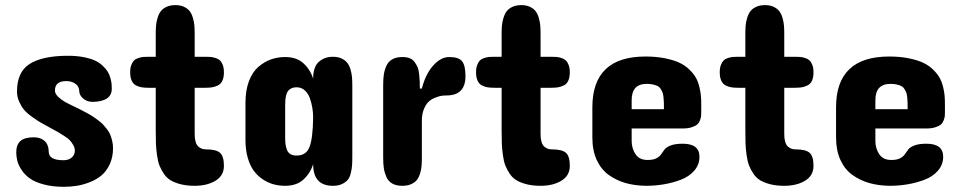

<svg xmlns="http://www.w3.org/2000/svg" viewBox="-20 -720 3724 744"><path d="M192.9 -369.1Q192.9 -356.9 205.6 -344.7Q218.3 -332.5 232.9 -324.5Q247.6 -316.4 273.9 -304.2Q289.6 -296.4 296.1 -293Q302.7 -289.6 317.9 -281.5Q333 -273.4 340.3 -268.3Q347.7 -263.2 360.4 -253.9Q373 -244.6 379.6 -237.3Q386.2 -230 394.8 -219Q403.3 -208 407.5 -197.5Q411.6 -187 414.8 -173.6Q418 -160.2 418 -146Q418 -111.3 405.5 -84.2Q393.1 -57.1 373.8 -40.8Q354.5 -24.4 328.4 -14.2Q302.2 -3.9 277.6 0Q252.9 3.9 227.1 3.9Q183.1 3.9 149.2 -5.4Q115.2 -14.6 95.7 -28.6Q76.2 -42.5 63.7 -61.3Q51.3 -80.1 47.1 -96.7Q43 -113.3 43 -129.9Q43 -159.7 59.6 -173.8Q76.2 -188 110.8 -188Q137.2 -188 152.8 -173.8Q168.5 -159.7 168.9 -130.9Q169.9 -99.1 226.1 -99.1Q245.6 -99.1 257.8 -109.4Q270 -119.6 270 -136.2Q270 -147.5 263.7 -158.2Q257.3 -168.9 250.7 -176.3Q244.1 -183.6 227.5 -194.1Q210.9 -204.6 202.9 -209.2Q194.8 -213.9 173.8 -225.1Q149.9 -237.8 136.7 -245.6Q123.5 -253.4 103.5 -267.8Q83.5 -282.2 73 -294.9Q62.5 -307.6 54.2 -326.2Q45.9 -344.7 45.9 -365.2Q45.9 -439.9 93.3 -471.2Q140.6 -502.4 235.8 -503.9H244.1Q277.3 -503.9 304.4 -498.5Q331.5 -493.2 348.6 -485.1Q365.7 -477.1 378.4 -464.8Q391.1 -452.6 397.7 -441.7Q404.3 -430.7 408 -417Q411.6 -403.3 412.4 -394.8Q413.1 -386.2 413.1 -376Q413.1 -327.1 339.8 -325.2Q316.9 -325.2 302 -338.4Q287.1 -351.6 287.1 -367.2Q286.6 -385.3 272.2 -395.5Q257.8 -405.8 236.8 -405.8Q192.9 -405.8 192.9 -369.1Z M555.7 -500H583.5V-587.9Q583.5 -606.9 584.7 -621.3Q585.9 -635.7 590.8 -651.4Q595.7 -667 603.5 -677Q611.3 -687 625.7 -693.6Q640.1 -700.2 659.7 -700.2Q679.2 -700.2 693.1 -693.6Q707 -687 714.8 -677Q722.7 -667 727.3 -651.4Q731.9 -635.7 733.2 -621.3Q734.4 -606.9 734.4 -587.9V-500H775.4Q788.1 -500 796.6 -499.3Q805.2 -498.5 815.7 -495.1Q826.2 -491.7 832.5 -485.6Q838.9 -479.5 843.3 -468Q847.7 -456.5 847.7 -439.9Q847.7 -420.4 841.8 -407.5Q835.9 -394.5 824.2 -388.9Q812.5 -383.3 801.8 -381.6Q791 -379.9 775.4 -379.9H734.4V-205.1Q734.4 -194.8 734.9 -188Q735.4 -181.2 737.8 -171.4Q740.2 -161.6 744.9 -155.8Q749.5 -149.9 758.3 -145.5Q767.1 -141.1 779.8 -141.1Q817.4 -141.1 832.5 -127.9Q847.7 -114.7 847.7 -77.1Q847.7 -39.6 815.2 -19.8Q782.7 0 734.4 0Q704.1 0 680.9 -5.9Q657.7 -11.7 641.8 -21Q626 -30.3 615 -46.6Q604 -63 597.9 -78.6Q591.8 -94.2 588.4 -119.1Q585 -144 584.2 -164.1Q583.5 -184.1 583.5 -214.8V-379.9H555.7Q540 -379.9 529.3 -381.6Q518.6 -383.3 507.3 -388.9Q496.1 -394.5 490.2 -407.5Q484.4 -420.4 484.4 -439.9Q484.4 -456.5 488.8 -468Q493.2 -479.5 499.3 -485.6Q505.4 -491.7 515.9 -495.1Q526.4 -498.5 534.7 -499.3Q543 -500 555.7 -500Z M1345.2 -112.8Q1345.2 -92.3 1344.2 -79.1Q1343.3 -65.9 1339.4 -49.3Q1335.4 -32.7 1327.6 -23.2Q1319.8 -13.7 1305.2 -6.8Q1290.5 0 1270 0Q1193.4 0 1193.4 -84Q1182.6 -48.8 1156 -24.4Q1129.4 0 1085 0Q1062 0 1040.8 -5.6Q1019.5 -11.2 999.3 -24.4Q979 -37.6 964.1 -57.4Q949.2 -77.1 940.2 -107.9Q931.2 -138.7 931.2 -176.8V-321.8Q931.2 -369.6 944.6 -405.3Q958 -440.9 981 -460.7Q1003.9 -480.5 1029.8 -489.7Q1055.7 -499 1085 -499Q1129.4 -499 1156 -474.6Q1182.6 -450.2 1193.4 -415Q1193.4 -460.9 1215.6 -480.5Q1237.8 -500 1270 -500Q1289.6 -500 1303.5 -493.4Q1317.4 -486.8 1325.4 -476.8Q1333.5 -466.8 1338.1 -451.2Q1342.8 -435.5 1344 -420.7Q1345.2 -405.8 1345.2 -386.2ZM1085 -311V-189.9Q1085 -173.8 1086.2 -162.8Q1087.4 -151.9 1091.6 -140.4Q1095.7 -128.9 1105.2 -123Q1114.7 -117.2 1129.4 -117.2Q1166.5 -117.2 1179.4 -150.6Q1192.4 -184.1 1193.4 -265.1Q1193.4 -283.2 1190.4 -301.5Q1187.5 -319.8 1180.9 -338.9Q1174.3 -357.9 1160.9 -369.9Q1147.5 -381.8 1129.4 -381.8Q1117.7 -381.8 1109.1 -377.7Q1100.6 -373.5 1095.9 -367.2Q1091.3 -360.8 1088.9 -350.8Q1086.4 -340.8 1085.7 -332Q1085 -323.2 1085 -311Z M1783.7 -424.8Q1783.7 -350.1 1710 -350.1Q1700.7 -350.1 1691.7 -348.9Q1682.6 -347.7 1667.7 -342Q1652.8 -336.4 1641.8 -326.7Q1630.9 -316.9 1622.8 -297.6Q1614.7 -278.3 1614.7 -252V-108.9Q1614.7 -90.3 1613.5 -76.4Q1612.3 -62.5 1607.7 -47.4Q1603 -32.2 1595.2 -22.5Q1587.4 -12.7 1573 -6.3Q1558.6 0 1539.1 0Q1515.6 0 1500 -8.8Q1484.4 -17.6 1477.1 -34.7Q1469.7 -51.8 1467.3 -68.6Q1464.8 -85.4 1464.8 -108.9V-389.2Q1464.8 -413.6 1467.3 -430.7Q1469.7 -447.8 1477.1 -464.6Q1484.4 -481.4 1500 -490.2Q1515.6 -499 1539.1 -499Q1555.7 -499 1567.6 -494.4Q1579.6 -489.7 1586.9 -479.2Q1594.2 -468.8 1598.4 -459.2Q1602.5 -449.7 1604.2 -432.6Q1606 -415.5 1606.4 -405.5Q1606.9 -395.5 1606.9 -377H1614.7Q1628.9 -432.6 1658.4 -465.8Q1688 -499 1720.7 -499Q1757.8 -499 1770.8 -482.4Q1783.7 -465.8 1783.7 -424.8Z M1896 -500H1923.8V-587.9Q1923.8 -606.9 1925 -621.3Q1926.3 -635.7 1931.2 -651.4Q1936 -667 1943.8 -677Q1951.7 -687 1966.1 -693.6Q1980.5 -700.2 2000 -700.2Q2019.5 -700.2 2033.4 -693.6Q2047.4 -687 2055.2 -677Q2063 -667 2067.6 -651.4Q2072.3 -635.7 2073.5 -621.3Q2074.7 -606.9 2074.7 -587.9V-500H2115.7Q2128.4 -500 2137 -499.3Q2145.5 -498.5 2156 -495.1Q2166.5 -491.7 2172.9 -485.6Q2179.2 -479.5 2183.6 -468Q2188 -456.5 2188 -439.9Q2188 -420.4 2182.1 -407.5Q2176.3 -394.5 2164.6 -388.9Q2152.8 -383.3 2142.1 -381.6Q2131.3 -379.9 2115.7 -379.9H2074.7V-205.1Q2074.7 -194.8 2075.2 -188Q2075.7 -181.2 2078.1 -171.4Q2080.6 -161.6 2085.2 -155.8Q2089.8 -149.9 2098.6 -145.5Q2107.4 -141.1 2120.1 -141.1Q2157.7 -141.1 2172.9 -127.9Q2188 -114.7 2188 -77.1Q2188 -39.6 2155.5 -19.8Q2123 0 2074.7 0Q2044.4 0 2021.2 -5.9Q1998 -11.7 1982.2 -21Q1966.3 -30.3 1955.3 -46.6Q1944.3 -63 1938.2 -78.6Q1932.1 -94.2 1928.7 -119.1Q1925.3 -144 1924.6 -164.1Q1923.8 -184.1 1923.8 -214.8V-379.9H1896Q1880.4 -379.9 1869.6 -381.6Q1858.9 -383.3 1847.7 -388.9Q1836.4 -394.5 1830.6 -407.5Q1824.7 -420.4 1824.7 -439.9Q1824.7 -456.5 1829.1 -468Q1833.5 -479.5 1839.6 -485.6Q1845.7 -491.7 1856.2 -495.1Q1866.7 -498.5 1875 -499.3Q1883.3 -500 1896 -500Z M2697.3 -315.9V-285.2Q2697.3 -275.9 2696.8 -270.3Q2696.3 -264.6 2692.6 -254.4Q2689 -244.1 2682.1 -238Q2675.3 -231.9 2660.9 -227.1Q2646.5 -222.2 2626.5 -222.2H2427.7V-173.8Q2427.7 -145 2442.6 -122.6Q2457.5 -100.1 2489.3 -100.1Q2511.2 -100.1 2523.7 -106.7Q2536.1 -113.3 2542.2 -122.6Q2548.3 -131.8 2555.2 -140.9Q2562 -149.9 2579.3 -156.5Q2596.7 -163.1 2625.5 -163.1Q2690.4 -163.1 2690.4 -112.8Q2690.4 -82 2670.4 -58.8Q2650.4 -35.6 2617.9 -23.4Q2585.4 -11.2 2551.8 -5.6Q2518.1 0 2483.4 0Q2440.4 -0.5 2404.3 -10.7Q2368.2 -21 2338.6 -42.2Q2309.1 -63.5 2292.2 -100.3Q2275.4 -137.2 2275.4 -187V-304.2Q2275.4 -501 2481.4 -501Q2523.4 -501 2557.1 -494.1Q2590.8 -487.3 2613 -476.8Q2635.3 -466.3 2651.6 -450.2Q2668 -434.1 2676.5 -418.9Q2685.1 -403.8 2689.9 -383.8Q2694.8 -363.8 2696 -349.1Q2697.3 -334.5 2697.3 -315.9ZM2427.7 -332V-296.9H2552.7Q2552.7 -313.5 2552.5 -322.5Q2552.2 -331.5 2551 -343.8Q2549.8 -356 2547.1 -362.3Q2544.4 -368.7 2539.8 -376Q2535.2 -383.3 2528.1 -386.7Q2521 -390.1 2510.5 -392.6Q2500 -395 2486.3 -395Q2427.7 -395 2427.7 -332Z M2840.3 -500H2868.2V-587.9Q2868.2 -606.9 2869.4 -621.3Q2870.6 -635.7 2875.5 -651.4Q2880.4 -667 2888.2 -677Q2896 -687 2910.4 -693.6Q2924.8 -700.2 2944.3 -700.2Q2963.9 -700.2 2977.8 -693.6Q2991.7 -687 2999.5 -677Q3007.3 -667 3012 -651.4Q3016.6 -635.7 3017.8 -621.3Q3019 -606.9 3019 -587.9V-500H3060.1Q3072.8 -500 3081.3 -499.3Q3089.8 -498.5 3100.3 -495.1Q3110.8 -491.7 3117.2 -485.6Q3123.5 -479.5 3127.9 -468Q3132.3 -456.5 3132.3 -439.9Q3132.3 -420.4 3126.5 -407.5Q3120.6 -394.5 3108.9 -388.9Q3097.2 -383.3 3086.4 -381.6Q3075.7 -379.9 3060.1 -379.9H3019V-205.1Q3019 -194.8 3019.5 -188Q3020 -181.2 3022.5 -171.4Q3024.9 -161.6 3029.5 -155.8Q3034.2 -149.9 3043 -145.5Q3051.8 -141.1 3064.5 -141.1Q3102.1 -141.1 3117.2 -127.9Q3132.3 -114.7 3132.3 -77.1Q3132.3 -39.6 3099.9 -19.8Q3067.4 0 3019 0Q2988.8 0 2965.6 -5.9Q2942.4 -11.7 2926.5 -21Q2910.6 -30.3 2899.7 -46.6Q2888.7 -63 2882.6 -78.6Q2876.5 -94.2 2873 -119.1Q2869.6 -144 2868.9 -164.1Q2868.2 -184.1 2868.2 -214.8V-379.9H2840.3Q2824.7 -379.9 2814 -381.6Q2803.2 -383.3 2792 -388.9Q2780.8 -394.5 2774.9 -407.5Q2769 -420.4 2769 -439.9Q2769 -456.5 2773.4 -468Q2777.8 -479.5 2783.9 -485.6Q2790 -491.7 2800.5 -495.1Q2811 -498.5 2819.3 -499.3Q2827.6 -500 2840.3 -500Z M3641.6 -315.9V-285.2Q3641.6 -275.9 3641.1 -270.3Q3640.6 -264.6 3637 -254.4Q3633.3 -244.1 3626.5 -238Q3619.6 -231.9 3605.2 -227.1Q3590.8 -222.2 3570.8 -222.2H3372.1V-173.8Q3372.1 -145 3387 -122.6Q3401.9 -100.1 3433.6 -100.1Q3455.6 -100.1 3468 -106.7Q3480.5 -113.3 3486.6 -122.6Q3492.7 -131.8 3499.5 -140.9Q3506.3 -149.9 3523.7 -156.5Q3541 -163.1 3569.8 -163.1Q3634.8 -163.1 3634.8 -112.8Q3634.8 -82 3614.7 -58.8Q3594.7 -35.6 3562.3 -23.4Q3529.8 -11.2 3496.1 -5.6Q3462.4 0 3427.7 0Q3384.8 -0.5 3348.6 -10.7Q3312.5 -21 3283 -42.2Q3253.4 -63.5 3236.6 -100.3Q3219.7 -137.2 3219.7 -187V-304.2Q3219.7 -501 3425.8 -501Q3467.8 -501 3501.5 -494.1Q3535.2 -487.3 3557.4 -476.8Q3579.6 -466.3 3595.9 -450.2Q3612.3 -434.1 3620.8 -418.9Q3629.4 -403.8 3634.3 -383.8Q3639.2 -363.8 3640.4 -349.1Q3641.6 -334.5 3641.6 -315.9ZM3372.1 -332V-296.9H3497.1Q3497.1 -313.5 3496.8 -322.5Q3496.6 -331.5 3495.4 -343.8Q3494.1 -356 3491.5 -362.3Q3488.8 -368.7 3484.1 -376Q3479.5 -383.3 3472.4 -386.7Q3465.3 -390.1 3454.8 -392.6Q3444.3 -395 3430.7 -395Q3372.1 -395 3372.1 -332Z"/></svg>

Font: Concert One
Style: Regular
Weight: 400
Designer: Johan Kallas, Mihkel Virkus
Foundry: Johan Kallas, Mihkel Virkus
Version: Version 1.003